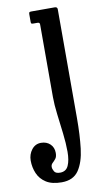

<svg xmlns="http://www.w3.org/2000/svg" viewBox="-165 -562 458 863"><g transform="rotate(-10 64.0 -130.0)"><path d="M62 -465H43.5Q36.5 -465 34.2 -466.5Q32 -468 32 -475V-508.5Q32 -516 34 -518Q36 -520 43.5 -520H150Q162 -520 162 -509V-11Q162 64 154.8 125.5Q147.5 187 122.8 223.5Q98 260 45 260Q0.5 260 -26 243Q-52.5 226 -64.2 198.5Q-76 171 -76 140Q-76 111.5 -59.5 90.2Q-43 69 -17 69Q8.5 69 24.8 84.5Q41 100 41 125Q41 142.5 33.8 151.5Q26.5 160.5 19.2 167.2Q12 174 12 184Q12 193.5 18.5 204.8Q25 216 45 216Q72.5 216 83.2 192Q94 168 94 129.2Q94 90.5 88.5 44.8Q83 -1 77.5 -45.5Q72 -90 72 -124V-455.5Q72 -465 62 -465Z"/></g></svg>

Font: Besley* Condensed
Style: Regular
Weight: 400
Width: 3
Designer: Owen Earl
Foundry: indestructible type*
Version: Version 3.000; ttfautohint (v1.8.3)